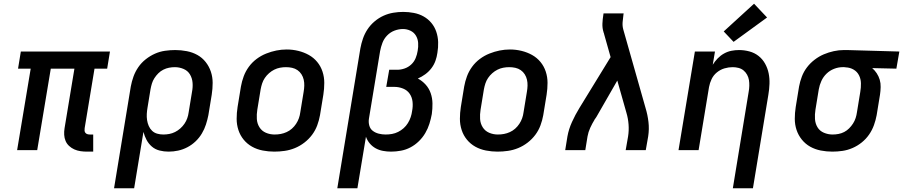

<svg xmlns="http://www.w3.org/2000/svg" viewBox="-20 -807 4854 1032"><path d="M447 8Q430 8 412.5 5.5Q395 3 379.5 -4Q364 -11 351.5 -22.5Q339 -34 332.5 -49.5Q326 -65 325 -82.5Q324 -100 327 -118L380 -438H253L180 0H72L145 -438H77L92 -530H571L556 -438H488L435 -118Q434 -111 434.5 -104.5Q435 -98 439 -93Q443 -88 449.5 -86Q456 -84 463 -84H481V8Z M593 205 683 -342Q688 -369 697.5 -395.5Q707 -422 723.5 -446Q740 -470 763.5 -488.5Q787 -507 813 -518.5Q839 -530 867 -534Q895 -538 922 -538Q953 -538 984 -532Q1015 -526 1041 -511.5Q1067 -497 1085.5 -473.5Q1104 -450 1113.5 -421.5Q1123 -393 1123 -361.5Q1123 -330 1118 -298L1100 -188Q1095 -163 1087 -138Q1079 -113 1065 -89.5Q1051 -66 1031 -47Q1011 -28 987 -15.5Q963 -3 937.5 2.5Q912 8 886 8Q861 8 837.5 2Q814 -4 796.5 -19Q779 -34 768 -54.5Q757 -75 751 -98L701 205ZM858 -84Q874 -84 890 -87Q906 -90 921 -97.5Q936 -105 949 -116.5Q962 -128 971.5 -142Q981 -156 986.5 -171.5Q992 -187 994 -203L1012 -313Q1017 -338 1015 -362.5Q1013 -387 1001 -407Q989 -427 966.5 -436.5Q944 -446 920 -446Q904 -446 888.5 -443Q873 -440 858 -432.5Q843 -425 831 -413Q819 -401 810 -387Q801 -373 796.5 -358Q792 -343 789 -327L773 -229Q770 -212 769 -195Q768 -178 770.5 -161.5Q773 -145 779.5 -130Q786 -115 797.5 -104Q809 -93 825 -88.5Q841 -84 858 -84Z M1454 8Q1423 8 1392 2Q1361 -4 1335 -18.5Q1309 -33 1290 -56Q1271 -79 1261.5 -108Q1252 -137 1252 -168.5Q1252 -200 1257 -232L1275 -342Q1280 -370 1290 -397Q1300 -424 1317.5 -448Q1335 -472 1359 -490Q1383 -508 1410.5 -519Q1438 -530 1465.5 -535.5Q1493 -541 1521 -541Q1553 -541 1583.5 -533.5Q1614 -526 1640 -511.5Q1666 -497 1685 -474Q1704 -451 1713.5 -422Q1723 -393 1723 -361.5Q1723 -330 1718 -298L1700 -188Q1695 -160 1685 -133Q1675 -106 1657.5 -82.5Q1640 -59 1616 -40.5Q1592 -22 1565 -11Q1538 0 1510 4Q1482 8 1454 8ZM1456 -84Q1473 -84 1489 -87Q1505 -90 1520.5 -97Q1536 -104 1549 -115.5Q1562 -127 1571.5 -141.5Q1581 -156 1586.5 -171.5Q1592 -187 1594 -203L1612 -313Q1615 -330 1615.5 -346.5Q1616 -363 1612.5 -378.5Q1609 -394 1600.5 -407.5Q1592 -421 1579 -430Q1566 -439 1550 -442.5Q1534 -446 1517 -446Q1501 -446 1485 -443Q1469 -440 1454 -432.5Q1439 -425 1426 -413.5Q1413 -402 1403.5 -388Q1394 -374 1389 -358.5Q1384 -343 1381 -327L1363 -217Q1359 -192 1360.5 -167.5Q1362 -143 1374.5 -123Q1387 -103 1409 -93.5Q1431 -84 1456 -84Z M1793 205 1917 -547Q1922 -574 1931 -600Q1940 -626 1955.5 -649.5Q1971 -673 1993.5 -692Q2016 -711 2041.5 -722.5Q2067 -734 2094 -738.5Q2121 -743 2147 -743Q2176 -743 2204.5 -737.5Q2233 -732 2257 -718.5Q2281 -705 2298.5 -684Q2316 -663 2325 -636.5Q2334 -610 2335 -581Q2336 -552 2331 -523Q2328 -501 2320.5 -480Q2313 -459 2299 -440.5Q2285 -422 2266 -408Q2247 -394 2226 -385Q2250 -372 2268 -352Q2286 -332 2295 -306Q2304 -280 2304.5 -251.5Q2305 -223 2301 -194Q2296 -167 2288 -141.5Q2280 -116 2266 -92Q2252 -68 2231.5 -48Q2211 -28 2186.5 -15Q2162 -2 2135 3Q2108 8 2082 8Q2060 8 2038.5 4Q2017 0 1999 -10Q1981 -20 1967.5 -36Q1954 -52 1947 -72L1901 205ZM2053 -84Q2070 -84 2087 -87Q2104 -90 2120 -98Q2136 -106 2149.5 -118Q2163 -130 2172.5 -145.5Q2182 -161 2187.5 -177.5Q2193 -194 2195 -210Q2200 -235 2197.5 -259.5Q2195 -284 2182 -303Q2169 -322 2146.5 -331Q2124 -340 2100 -340H2056L2072 -432H2115Q2135 -432 2155 -439Q2175 -446 2190.5 -460.5Q2206 -475 2214 -494.5Q2222 -514 2225 -534Q2229 -555 2227.5 -576.5Q2226 -598 2215.5 -615.5Q2205 -633 2186 -642Q2167 -651 2146 -651Q2146 -651 2146 -651Q2146 -651 2146 -651Q2123 -651 2100.5 -642.5Q2078 -634 2061 -616.5Q2044 -599 2035.5 -576.5Q2027 -554 2023 -532L1963 -169Q1960 -150 1965 -132Q1970 -114 1984 -103.5Q1998 -93 2016 -88.5Q2034 -84 2053 -84Z M2654 8Q2623 8 2592 2Q2561 -4 2535 -18.5Q2509 -33 2490 -56Q2471 -79 2461.5 -108Q2452 -137 2452 -168.5Q2452 -200 2457 -232L2475 -342Q2480 -370 2490 -397Q2500 -424 2517.5 -448Q2535 -472 2559 -490Q2583 -508 2610.5 -519Q2638 -530 2665.5 -535.5Q2693 -541 2721 -541Q2753 -541 2783.5 -533.5Q2814 -526 2840 -511.5Q2866 -497 2885 -474Q2904 -451 2913.5 -422Q2923 -393 2923 -361.5Q2923 -330 2918 -298L2900 -188Q2895 -160 2885 -133Q2875 -106 2857.5 -82.5Q2840 -59 2816 -40.5Q2792 -22 2765 -11Q2738 0 2710 4Q2682 8 2654 8ZM2656 -84Q2673 -84 2689 -87Q2705 -90 2720.5 -97Q2736 -104 2749 -115.5Q2762 -127 2771.5 -141.5Q2781 -156 2786.5 -171.5Q2792 -187 2794 -203L2812 -313Q2815 -330 2815.5 -346.5Q2816 -363 2812.5 -378.5Q2809 -394 2800.5 -407.5Q2792 -421 2779 -430Q2766 -439 2750 -442.5Q2734 -446 2717 -446Q2701 -446 2685 -443Q2669 -440 2654 -432.5Q2639 -425 2626 -413.5Q2613 -402 2603.5 -388Q2594 -374 2589 -358.5Q2584 -343 2581 -327L2563 -217Q2559 -192 2560.5 -167.5Q2562 -143 2574.5 -123Q2587 -103 2609 -93.5Q2631 -84 2656 -84Z M3018 0 3030 -74Q3037 -113 3054.5 -151.5Q3072 -190 3094 -226L3262 -500L3227 -624Q3227 -626 3226 -628.5Q3225 -631 3224 -633Q3224 -633 3224 -633Q3224 -633 3224 -633V-634Q3217 -656 3218 -680Q3219 -704 3223 -728L3224 -735H3332L3331 -728Q3328 -708 3326.5 -687.5Q3325 -667 3330 -649L3450 -226Q3461 -190 3465.5 -151.5Q3470 -113 3464 -74L3451 0H3343L3356 -74Q3361 -106 3358.5 -138.5Q3356 -171 3347 -201L3298 -374L3186 -179Q3183 -175 3181 -171.5Q3179 -168 3176 -165V-164Q3163 -143 3152.5 -120Q3142 -97 3138 -74L3126 0Z M3919 205 4004 -313Q4007 -329 4007.5 -345.5Q4008 -362 4005.5 -377Q4003 -392 3995.5 -405.5Q3988 -419 3976.5 -428.5Q3965 -438 3949.5 -442Q3934 -446 3918 -446Q3896 -446 3874 -439.5Q3852 -433 3833.5 -418Q3815 -403 3805 -382Q3795 -361 3791 -339L3735 0H3627L3715 -530H3823L3811 -459Q3822 -477 3837.5 -493Q3853 -509 3872 -519.5Q3891 -530 3911.5 -534Q3932 -538 3952 -538Q3981 -538 4008.5 -530.5Q4036 -523 4057.5 -506Q4079 -489 4092.5 -464.5Q4106 -440 4111.5 -413Q4117 -386 4116 -356.5Q4115 -327 4110 -298L4027 205ZM3923 -582 3870 -638 4033 -787 4103 -713Z M4454 8Q4422 8 4391.5 2Q4361 -4 4335 -18.5Q4309 -33 4290 -56.5Q4271 -80 4261.5 -108.5Q4252 -137 4252 -168.5Q4252 -200 4257 -232L4275 -342Q4280 -369 4290 -395.5Q4300 -422 4317.5 -445Q4335 -468 4358.5 -486Q4382 -504 4408 -515Q4434 -526 4461.5 -532Q4489 -538 4516 -538Q4520 -538 4524.5 -538Q4529 -538 4533 -538L4814 -530L4798 -438L4668 -441Q4682 -429 4692.5 -413Q4703 -397 4708.5 -378.5Q4714 -360 4713.5 -339Q4713 -318 4710 -298L4692 -188Q4687 -161 4677.5 -134.5Q4668 -108 4651.5 -84Q4635 -60 4612 -41.5Q4589 -23 4562.5 -11.5Q4536 0 4508.5 4Q4481 8 4454 8ZM4455 -84Q4471 -84 4487 -87Q4503 -90 4517.5 -97.5Q4532 -105 4544 -117Q4556 -129 4565 -143Q4574 -157 4579 -172.5Q4584 -188 4586 -203L4604 -313Q4608 -336 4607.5 -359.5Q4607 -383 4597 -402.5Q4587 -422 4568 -433Q4549 -444 4526 -445L4518 -446Q4515 -446 4513 -446Q4511 -446 4509 -446Q4486 -446 4463 -437Q4440 -428 4422.5 -411Q4405 -394 4395 -372Q4385 -350 4381 -327L4363 -217Q4359 -192 4360.5 -167.5Q4362 -143 4374 -123Q4386 -103 4408.5 -93.5Q4431 -84 4455 -84Z"/></svg>

Font: Iosevka Curly SmBdEx
Style: Italic
Weight: 600
Width: 7
Italic angle: -9°
Monospace: yes
Designer: Belleve Invis
Foundry: Belleve Invis
Version: Version 11.1.0; ttfautohint (v1.8.3)